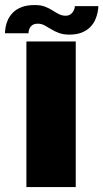

<svg xmlns="http://www.w3.org/2000/svg" viewBox="-63 -762 420 782"><path d="M44.5 0H245.5V-593H44.5ZM219 -621Q250 -621 271 -629.8Q292 -638.5 305.2 -652.5Q318.5 -666.5 325.2 -682.2Q332 -698 334.8 -712.8Q337.5 -727.5 337.5 -737H242Q242 -730 238 -720.8Q234 -711.5 225.8 -704.8Q217.5 -698 204 -698Q189.5 -698 176.8 -704.5Q164 -711 150.5 -719.8Q137 -728.5 120 -735Q103 -741.5 79 -741.5Q46.5 -741.5 24.5 -732.8Q2.5 -724 -10.8 -710.2Q-24 -696.5 -31 -681Q-38 -665.5 -40.2 -651Q-42.5 -636.5 -43 -626.5H53Q53 -634 56.2 -643.2Q59.5 -652.5 67.8 -659Q76 -665.5 91.5 -665.5Q105.5 -665.5 118.2 -658.8Q131 -652 145 -643.2Q159 -634.5 176.8 -627.8Q194.5 -621 219 -621Z"/></svg>

Font: Anybody UltraCondensed Thin ExtraBold
Style: Regular
Weight: 800
Version: Version 1.111